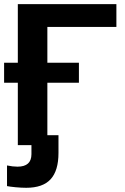

<svg xmlns="http://www.w3.org/2000/svg" viewBox="-20 -708 607 936"><path d="M0 -402.3H66.9V-688H547.4V-576.7H210.9V-402.3H364.7V-304.7H210.9V-48.8H265.1V37.6Q265.1 124 226.8 165.8Q188.5 207.5 107.9 207.5Q84.5 207.5 56.2 204.8Q27.8 202.1 14.2 199.2V98.6Q42.5 104.5 65.4 104.5Q133.3 104.5 133.3 43.5V-0.5H66.9V-304.7H0Z"/></svg>

Font: Liberation Sans
Style: Bold
Weight: 700
Designer: Steve Matteson
Foundry: Ascender Corporation
Version: Version 2.1.5